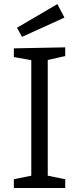

<svg xmlns="http://www.w3.org/2000/svg" viewBox="-20 -933 392 953"><path d="M303.7 -654.7 206 -632.7 217 -647.3V-49L206 -63.3L303.7 -43.3V0H48.7V-43.3L145.7 -63L135.3 -49V-647.3L148 -632.3L48.7 -649.7V-693L303.7 -698ZM89.3 -750 64.3 -795.3 264.7 -912.7 300 -845.7Z"/></svg>

Font: Bitter Thin
Style: Regular
Weight: 100
Designer: Sol Matas, and Bitter project Authors
Foundry: Sol Matas
Version: Version 2.002